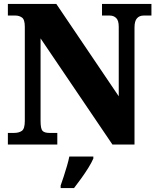

<svg xmlns="http://www.w3.org/2000/svg" viewBox="-20 -734 797 975"><path d="M20 0V-59H51Q76 -59 91 -69.5Q106 -80 106 -120V-598Q106 -635 91.5 -645Q77 -655 59 -655H20V-714H266L583 -245V-598Q583 -630 570 -642.5Q557 -655 538 -655H498V-714H749V-655H709Q688 -655 675.5 -641Q663 -627 663 -594V0H551L186 -539V-120Q186 -80 196 -69.5Q206 -59 231 -59H271V0ZM288 208Q295 189 303.5 162.5Q312 136 320 109Q328 82 332 61H454V71Q445 92 428.5 118.5Q412 145 392.5 172Q373 199 356 221H288Z"/></svg>

Font: Noto Serif Hebrew SemiCondensed Black
Style: Regular
Weight: 900
Width: 4
Designer: Monotype Design Team
Foundry: Monotype Imaging Inc.
Version: Version 2.004; ttfautohint (v1.8.4.7-5d5b)